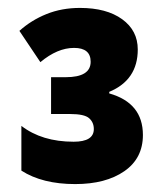

<svg xmlns="http://www.w3.org/2000/svg" viewBox="-20 -873 414 485"><path d="M29 -795 82 -716Q125 -752 167 -752Q209 -752 209 -717Q209 -678 146 -678H109V-585H157Q193 -585 205 -574.5Q217 -564 217 -547Q217 -515 166 -515Q86 -515 34 -555V-442Q87 -408 170 -408Q247 -408 294 -440.5Q341 -473 341 -532Q341 -613 256 -637V-641Q328 -671 328 -748Q328 -796 288.5 -824.5Q249 -853 182 -853Q136 -853 97.5 -837.5Q59 -822 29 -795Z"/></svg>

Font: Noto Sans UI SemiCondensed Black
Style: Regular
Weight: 900
Width: 4
Designer: Monotype Design Team
Foundry: Monotype Imaging Inc.
Version: 1.001